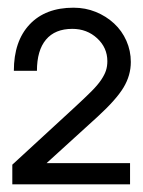

<svg xmlns="http://www.w3.org/2000/svg" viewBox="-20 -767 372 499"><path d="M12 -288H318V-343H101L234 -464Q282 -508 301 -539.5Q320 -571 320 -606Q320 -635 308.5 -661Q297 -687 276.5 -706Q256 -725 229 -736Q202 -747 171 -747Q98 -747 57 -703.5Q16 -660 16 -583H76Q76 -636 99.5 -664Q123 -692 168 -692Q206 -692 232.5 -667.5Q259 -643 259 -608Q259 -595 255.5 -584Q252 -573 243 -559.5Q234 -546 217.5 -529.5Q201 -513 175 -489L12 -339Z"/></svg>

Font: Involve
Style: Regular
Weight: 400
Designer: Stefan Peev
Foundry: Context Ltd.
Version: Version 1.001